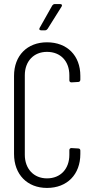

<svg xmlns="http://www.w3.org/2000/svg" viewBox="-20 -916 448 944"><path d="M182 -767H202C207 -767 211 -770 214 -774L283 -884C287 -891 284 -896 276 -896H249C244 -896 240 -893 237 -889L175 -779C171 -772 174 -767 182 -767ZM211 8C310 8 375 -58 375 -159V-176C375 -182 371 -186 365 -186L331 -188C325 -188 321 -184 321 -178V-155C321 -86 278 -39 211 -39C146 -39 102 -86 102 -155V-546C102 -615 146 -661 211 -661C278 -661 321 -615 321 -546V-521C321 -515 325 -511 331 -511L365 -513C371 -513 375 -518 375 -524V-543C375 -643 310 -708 211 -708C114 -708 49 -643 49 -543V-159C49 -58 114 8 211 8Z"/></svg>

Font: Barlow Condensed Light
Style: Regular
Weight: 300
Width: 3
Designer: Jeremy Tribby
Foundry: Tribby Type
Version: Version 1.422;hotconv 1.0.109;makeotfexe 2.5.65596